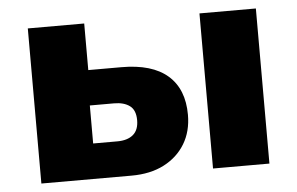

<svg xmlns="http://www.w3.org/2000/svg" viewBox="-42 -565 966 624"><g transform="rotate(-5 441.0 -253.0)"><path d="M69 0V-506H253V-354H361Q461 -354 512 -309.5Q563 -265 563 -181Q563 -127 538.5 -86.5Q514 -46 469.5 -23Q425 0 363 0ZM248 -115H327Q360 -115 378.5 -130.5Q397 -146 397 -178Q397 -211 378 -225Q359 -239 327 -239H248ZM629 0V-506H813V0Z"/></g></svg>

Font: Nunito Sans 7pt SemiCondensed Black
Style: Regular
Weight: 900
Width: 4
Designer: Vernon Adams
Foundry: Vernon Adams
Version: Version 3.101;gftools[0.9.27]